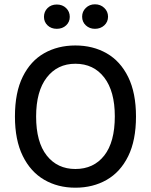

<svg xmlns="http://www.w3.org/2000/svg" viewBox="-20 -860 702 893"><path d="M330.5 13Q249 13 185.5 -24Q122 -61 85.8 -134.8Q49.5 -208.5 49.5 -318Q49.5 -430 85.8 -503.2Q122 -576.5 185.5 -612.5Q249 -648.5 330.5 -648.5Q412.5 -648.5 476.2 -612Q540 -575.5 576.2 -501.8Q612.5 -428 612.5 -318Q612.5 -207 576.2 -133.5Q540 -60 476.2 -23.5Q412.5 13 330.5 13ZM330.5 -74Q415.5 -74 464.8 -136.5Q514 -199 514 -319Q514 -435.5 464.8 -499.5Q415.5 -563.5 330.5 -563.5Q247 -563.5 197.5 -499.5Q148 -435.5 148 -318Q148 -199 197.5 -136.5Q247 -74 330.5 -74ZM421.5 -726Q396.5 -726 379.2 -742Q362 -758 362 -782.5Q362 -806.5 379.2 -823.2Q396.5 -840 421.5 -840Q447.5 -840 465 -823.2Q482.5 -806.5 482.5 -782.5Q482.5 -758 465 -742Q447.5 -726 421.5 -726ZM244 -726Q218 -726 201.2 -742Q184.5 -758 184.5 -781.5Q184.5 -806 201.2 -822.5Q218 -839 244 -839Q270.5 -839 287.5 -822.5Q304.5 -806 304.5 -781.5Q304.5 -758 287.5 -742Q270.5 -726 244 -726Z"/></svg>

Font: Karla Medium
Style: Regular
Weight: 500
Designer: Jonathan Pinhorn
Version: Version 2.001